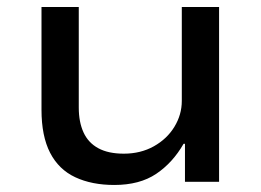

<svg xmlns="http://www.w3.org/2000/svg" viewBox="-20 -517 742 546"><path d="M305 9Q241 9 194 -13Q147 -35 122.5 -82.5Q98 -130 98 -205V-497H204V-211Q204 -170 217.5 -140.5Q231 -111 259.5 -95.5Q288 -80 332 -80Q380 -80 417.5 -101Q455 -122 476 -156.5Q497 -191 497 -230V-497H603V0H506V-108H502Q471 -54 424 -22.5Q377 9 305 9Z"/></svg>

Font: Nunito Sans 7pt SemiExpanded Medium
Style: Regular
Weight: 500
Width: 6
Designer: Vernon Adams
Foundry: Vernon Adams
Version: Version 3.101;gftools[0.9.27]